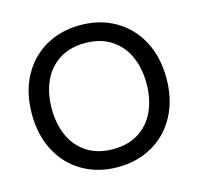

<svg xmlns="http://www.w3.org/2000/svg" viewBox="-106 -826 981 951"><g transform="rotate(-15 385.0 -350.0)"><path d="M40 -350Q40 -459 84 -541.5Q128 -624 206.5 -669Q285 -714 385 -714Q485 -714 563.5 -669Q642 -624 686 -541.5Q730 -459 730 -350Q730 -241 686 -158.5Q642 -76 563.5 -31Q485 14 385 14Q285 14 206.5 -31Q128 -76 84 -158.5Q40 -241 40 -350ZM628 -350Q628 -428 600.5 -489.5Q573 -551 518 -586.5Q463 -622 385 -622Q307 -622 252 -586.5Q197 -551 169.5 -489.5Q142 -428 142 -350Q142 -272 169.5 -210.5Q197 -149 252 -113.5Q307 -78 385 -78Q463 -78 518 -113.5Q573 -149 600.5 -210.5Q628 -272 628 -350Z"/></g></svg>

Font: Cabin
Style: Regular
Weight: 400
Designer: Pablo Impallari
Foundry: Pablo Impallari. http://www.impallari.com Igino Marini. http://www.ikern.com
Version: Version 2.001